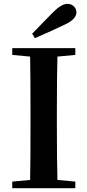

<svg xmlns="http://www.w3.org/2000/svg" viewBox="-20 -997 463 1017"><path d="M165 -794.9 150.4 -818.4Q172.9 -841.8 215.3 -885.3Q257.8 -928.7 261.7 -932.6Q305.7 -976.6 336.9 -976.6Q357.4 -976.6 371.1 -963.4Q384.8 -950.2 384.8 -931.6Q384.8 -895.5 324.2 -867.2Q261.7 -836.9 165 -794.9ZM378.9 -742.2V-706.1L284.2 -697.3Q281.2 -597.7 281.2 -394.5V-345.7Q281.2 -143.6 284.2 -43.9L378.9 -35.2V0H44.9V-35.2L139.6 -43.9Q141.6 -142.6 141.6 -345.7V-394.5Q141.6 -596.7 139.6 -697.3L44.9 -706.1V-742.2Z"/></svg>

Font: GenRyuMin TW TTF Bold
Style: Regular
Weight: 700
Version: Version 1.300